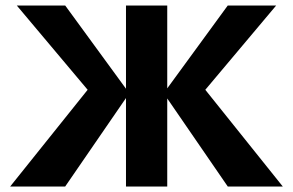

<svg xmlns="http://www.w3.org/2000/svg" viewBox="-20 -678 1065 698"><path d="M808 0 575 -339 808 -658H984L683 -300L690 -397L1008 0ZM17 0 335 -397 342 -300 41 -658H217L450 -339L217 0ZM438 0V-658H588V0Z"/></svg>

Font: Ysabeau Infant ExtraBold
Style: Regular
Weight: 800
Designer: Christian Thalmann (Catharsis Fonts)
Version: Version 2.001;gftools[0.9.30]; featfreeze: ss01,ss02,lnum